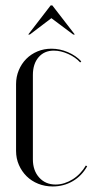

<svg xmlns="http://www.w3.org/2000/svg" viewBox="-20 -682 342 710"><path d="M39.4 -370.8V-124.2Q39.4 -96 49.9 -72.1Q60.4 -48.1 78.4 -30.3Q96.4 -12.5 121.3 -2.5Q146.2 7.5 174.9 7.5Q215.6 7.5 249.1 -12.1Q282.5 -31.6 302.4 -67.2L297.4 -69.9Q288.5 -54.5 276.2 -41.6Q264 -28.6 249.1 -19.2Q234.1 -9.8 218.1 -4.7Q202.1 0.4 185.4 0.4Q148.4 0.4 125 -25.4Q101.6 -51.2 101.6 -92.9V-404.6Q101.6 -445.9 122.6 -470.3Q143.6 -494.8 178.9 -494.8Q204.6 -494.8 232 -482.5Q259.4 -470.2 276.5 -451.1L280.5 -455.1Q260.9 -476.4 231.2 -489.1Q201.5 -501.9 170.4 -501.9Q142.5 -501.9 118.6 -491.9Q94.6 -481.9 77 -464.1Q59.4 -446.2 49.4 -422.1Q39.4 -398 39.4 -370.8ZM84.4 -554.4H90.4L170 -614.8L250.6 -554.4H256.6L173.4 -662.1H167.4Z"/></svg>

Font: Moniqa Black
Style: Regular
Weight: 900
Designer: Rajesh Rajput
Foundry: Rajesh Rajput
Version: Version 1.000